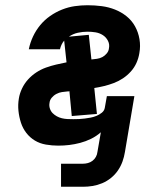

<svg xmlns="http://www.w3.org/2000/svg" viewBox="-20 -548 640 733"><path d="M213 165V77H297Q306 77 315.5 74.5Q325 72 333 66Q341 60 346 51Q351 42 352 32L365 -43Q348 -28 327.5 -18Q307 -8 286 -2.5Q265 3 244.5 5.5Q224 8 202 8Q179 8 155.5 4Q132 0 113 -11.5Q94 -23 80.5 -40.5Q67 -58 60 -79.5Q53 -101 50.5 -124.5Q48 -148 52 -172Q55 -191 64 -210Q73 -229 87 -244.5Q101 -260 118.5 -271.5Q136 -283 155.5 -290Q175 -297 194.5 -301.5Q214 -306 234 -310L225 -393Q219 -386 215 -377.5Q211 -369 209 -360H90Q95 -385 106 -408.5Q117 -432 133.5 -452Q150 -472 171.5 -487Q193 -502 217 -511.5Q241 -521 265.5 -524.5Q290 -528 314 -528Q342 -528 368.5 -524.5Q395 -521 419 -511.5Q443 -502 463 -486Q483 -470 495.5 -447.5Q508 -425 512.5 -398.5Q517 -372 512 -345Q509 -326 501 -308Q493 -290 479.5 -275Q466 -260 449.5 -249Q433 -238 414.5 -231Q396 -224 377.5 -219.5Q359 -215 340 -212L350 -113L254 -105L245 -200Q243 -199 242 -199Q241 -199 239 -199H238Q227 -198 216.5 -196.5Q206 -195 195.5 -189.5Q185 -184 177.5 -175Q170 -166 169 -155Q167 -144 170.5 -133.5Q174 -123 181 -116Q188 -109 197 -104Q206 -99 216.5 -96.5Q227 -94 238 -93.5Q249 -93 260 -93Q271 -93 282 -93.5Q293 -94 304 -95.5Q315 -97 326 -99Q337 -101 348 -105.5Q359 -110 368.5 -117.5Q378 -125 380 -136L388 -181H493L457 32Q454 51 447.5 69Q441 87 430 103Q419 119 403.5 131.5Q388 144 370 151.5Q352 159 333.5 162Q315 165 297 165ZM329 -321Q339 -322 350 -323.5Q361 -325 370.5 -330Q380 -335 387.5 -344Q395 -353 396 -364Q399 -379 392 -392.5Q385 -406 372.5 -414Q360 -422 345 -424.5Q330 -427 314 -427Q296 -427 277.5 -423Q259 -419 243 -408L319 -415Z"/></svg>

Font: Zed Sans Extended
Style: Bold Italic
Weight: 700
Width: 7
Italic angle: -9°
Designer: Belleve Invis
Foundry: Belleve Invis
Version: Version 1.0.0; ttfautohint (v1.8.4)